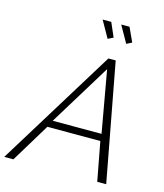

<svg xmlns="http://www.w3.org/2000/svg" viewBox="-175 -1018 956 1117"><g transform="rotate(15 303.0 -460.0)"><path d="M394 -710H438L571 0H517L473 -234H154L12 0H-43ZM469 -276 403 -648 175 -276ZM415 -920H465L504 -835L472 -819ZM303 -920H355L392 -835L360 -819Z"/></g></svg>

Font: Raleway Light
Style: Italic
Weight: 300
Italic angle: -12°
Designer: Matt McInerney, Pablo Impallari, Rodrigo Fuenzalida
Foundry: Matt McInerney, Pablo Impallari, Rodrigo Fuenzalida
Version: Version 4.026